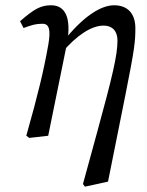

<svg xmlns="http://www.w3.org/2000/svg" viewBox="-20 -507 550 717"><path d="M78.2 -0.1 89.2 8 160 0 231 -349C246.1 -439.2 225 -487.3 170.7 -487.3C132.6 -487.3 108.1 -474 54.9 -427.7L68 -402.4C97.7 -413.3 112.7 -418.3 138.4 -418.3C164.2 -418.3 170.1 -395.6 160.2 -339C143.2 -243.3 122.3 -155.6 78.2 -0.1ZM289.8 180.1 297 190.1 383.4 171.2 448.1 -151.3C482.4 -323.4 485.5 -351 485.5 -402C485.5 -455.2 457.4 -487.3 406.2 -487.3C354 -487.3 287.7 -442.2 216.9 -353L211 -310.1C266.7 -375.7 321.4 -411.4 367.1 -411.4C398.9 -411.4 418.7 -391.6 418.7 -355.9C418.7 -301.5 400.9 -225.5 341.9 -10.1L289.8 180.1Z"/></svg>

Font: Source Serif Variable
Style: Italic
Weight: 389
Italic angle: -12°
Designer: Frank Grießhammer
Foundry: Adobe Systems Incorporated
Version: Version 3.001;hotconv 1.0.111;makeotfexe 2.5.65597